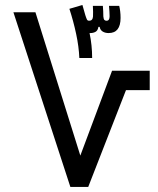

<svg xmlns="http://www.w3.org/2000/svg" viewBox="-20 -742 626 762"><path d="M259.3 0 33.2 -693.4H120.6L298.8 -124.5L424.8 -461.4H574.2V-384.3H480L330.1 0ZM294.9 -511.7Q293 -557.1 282.2 -607.4Q271.5 -657.7 255.4 -707L307.1 -722.2L318.8 -681.2Q322.8 -668.9 325.2 -664.3Q327.6 -659.7 334 -659.7Q347.7 -659.7 349.1 -676.3Q349.6 -683.1 349.4 -694.8Q349.1 -706.5 348.6 -718.8H388.2Q389.2 -710 389.6 -697.3Q389.6 -684.1 390.1 -676.8Q391.1 -666.5 394 -663.1Q397 -659.7 402.8 -659.7Q415 -659.7 415 -677.2Q415 -686 414.3 -696Q413.6 -706.1 412.6 -718.8H453.1Q455.6 -709 457 -697Q458.5 -685.1 458.5 -670.9Q458.5 -610.8 411.1 -610.8Q397.5 -610.8 387.7 -616.7Q377.9 -622.6 375.5 -635.3H370.6Q368.2 -620.6 359.1 -615.7Q350.1 -610.8 338.9 -610.8Q337.4 -610.8 335.4 -610.8Q345.7 -562.5 345.7 -511.7Z"/></svg>

Font: CaskaydiaMono NF SemiLight
Style: Regular
Weight: 350
Designer: Aaron Bell
Foundry: Saja Typeworks
Version: Version 2111.001; ttfautohint (v1.8.4);Nerd Fonts 3.1.1